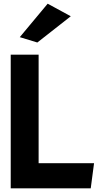

<svg xmlns="http://www.w3.org/2000/svg" viewBox="-20 -1009 554 1039"><path d="M87 -808 182 -779 363 -921 238 -989ZM189 -126V-713H38V10H471L489 -126Z"/></svg>

Font: Bluebird
Style: SfBd
Weight: 700
Designer: Jasper
Foundry: Cannot Into Space Fonts
Version: Version 0.98